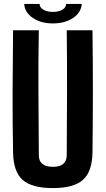

<svg xmlns="http://www.w3.org/2000/svg" viewBox="-20 -955 541 984"><path d="M251 9Q143 9 95.5 -33.5Q48 -76 47 -176Q44 -331 44.5 -488Q45 -645 47 -800H179Q176 -645 177 -480.5Q178 -316 179 -160Q179 -100 251 -100Q322 -100 322 -160Q323 -316 323.5 -480.5Q324 -645 322 -800H454Q456 -645 456 -488Q456 -331 454 -176Q453 -76 405.5 -33.5Q358 9 251 9ZM104 -935H183Q183 -917 202 -905.5Q221 -894 251 -894Q281 -894 300 -905.5Q319 -917 319 -935H399Q396 -891 354.5 -863Q313 -835 251 -835Q190 -835 148.5 -863Q107 -891 104 -935Z"/></svg>

Font: Big Shoulders Text ExtraBold
Style: Regular
Weight: 800
Designer: Patric King
Foundry: XO Type Co
Version: Version 1.000; ttfautohint (v1.8.2)